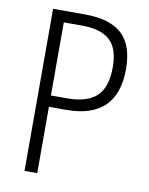

<svg xmlns="http://www.w3.org/2000/svg" viewBox="-82 -774 645 833"><g transform="rotate(10 241.0 -357.0)"><path d="M441 -511Q441 -292 216 -292H140V0H84V-714H224Q335 -714 388 -665Q441 -616 441 -511ZM140 -664V-342H212Q299 -342 341 -381Q383 -420 383 -510Q383 -591 343.5 -627.5Q304 -664 220 -664Z"/></g></svg>

Font: Noto Sans Display Light Narrow
Style: Regular
Weight: 300
Width: 4
Designer: Monotype Design team
Foundry: Monotype Imaging Inc.
Version: Version 1.000